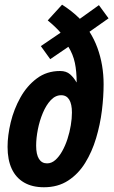

<svg xmlns="http://www.w3.org/2000/svg" viewBox="-20 -787 483 817"><path d="M167 9.8Q117.2 9.8 82.5 -10.3Q47.9 -30.3 30 -68.6Q12.2 -106.9 12.2 -162.1Q12.2 -210.4 25.6 -266.4Q39.1 -322.3 66.7 -371.8Q94.2 -421.4 136.5 -453.1Q178.7 -484.9 235.8 -484.9Q262.2 -484.9 278.3 -470.7Q294.4 -456.5 305.2 -437H306.2Q306.2 -483.4 298.6 -519.5Q291 -555.7 271 -587.9L193.8 -535.2L153.8 -590.8L237.8 -647.9Q227.5 -660.2 213.6 -673.3Q199.7 -686.5 183.1 -700.2L244.1 -767.1Q264.2 -754.4 283 -739.7Q301.8 -725.1 319.8 -707L400.9 -765.1L441.9 -709L360.8 -651.9Q381.3 -619.6 394.5 -583.5Q407.7 -547.4 414.3 -508.5Q420.9 -469.7 420.9 -428.2Q420.9 -376 413.6 -316.4Q406.2 -256.8 388.9 -199Q371.6 -141.1 342.5 -94Q313.5 -46.9 270 -18.6Q226.6 9.8 167 9.8ZM180.2 -91.8Q199.2 -91.8 215.3 -106Q231.4 -120.1 244.6 -143.6Q257.8 -167 267.1 -195.6Q276.4 -224.1 281.2 -253.4Q286.1 -282.7 286.1 -308.1Q286.1 -326.2 283.2 -339.8Q280.3 -353.5 274.7 -362.8Q269 -372.1 260.5 -377Q252 -381.8 240.2 -381.8Q215.8 -381.8 196 -360.8Q176.3 -339.8 162.4 -306.6Q148.4 -273.4 141.1 -236.3Q133.8 -199.2 133.8 -167Q133.8 -129.9 145.8 -110.8Q157.7 -91.8 180.2 -91.8Z"/></svg>

Font: Open Sans Condensed
Style: Italic
Weight: 400
Width: 3
Italic angle: -12°
Designer: Monotype Design Team
Foundry: Monotype Imaging Inc.
Version: Version 3.000